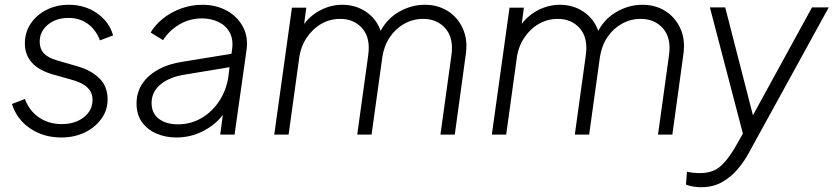

<svg xmlns="http://www.w3.org/2000/svg" viewBox="-20 -563 3486 803"><path d="M236 12Q162 12 106 -26Q50 -64 30 -128L84 -149Q103 -99 143.5 -71.5Q184 -44 238 -44Q294 -44 330.5 -72.5Q367 -101 367 -146Q367 -205 285 -228L204 -251Q84 -284 84 -382Q84 -427 108 -463.5Q132 -500 174 -521.5Q216 -543 268 -543Q335 -543 386 -507.5Q437 -472 453 -415L398 -394Q381 -439 347 -463.5Q313 -488 267 -488Q214 -488 180 -459.5Q146 -431 146 -389Q146 -359 163.5 -340Q181 -321 220 -310L306 -285Q361 -269 395.5 -235.5Q430 -202 430 -147Q430 -102 404 -66Q378 -30 334.5 -9Q291 12 236 12Z M717 12Q672 12 634 -4.5Q596 -21 573.5 -52.5Q551 -84 551 -130Q551 -198 602 -244Q653 -290 739 -304L948 -338L951 -358Q956 -399 940.5 -427.5Q925 -456 894 -471Q863 -486 825 -486Q773 -486 730 -460.5Q687 -435 662 -395L610 -427Q628 -458 660.5 -484.5Q693 -511 736 -527Q779 -543 827 -543Q883 -543 927.5 -519Q972 -495 995.5 -452Q1019 -409 1011 -353L961 0H901L912 -83Q882 -42 830 -15Q778 12 717 12ZM614 -132Q614 -89 644.5 -66Q675 -43 724 -43Q779 -43 824 -70Q869 -97 898 -142Q927 -187 935 -242L940 -282L753 -251Q689 -241 651.5 -210Q614 -179 614 -132Z M1127 0 1201 -531H1261L1252 -463Q1280 -500 1322.5 -521.5Q1365 -543 1412 -543Q1467 -543 1510.5 -514Q1554 -485 1572 -434Q1600 -486 1650.5 -514.5Q1701 -543 1757 -543Q1811 -543 1852.5 -517Q1894 -491 1915.5 -444Q1937 -397 1928 -335L1882 0H1822L1868 -332Q1878 -404 1843 -444Q1808 -484 1750 -484Q1707 -484 1670.5 -463.5Q1634 -443 1610 -407Q1586 -371 1579 -324L1534 0H1474L1520 -332Q1530 -404 1495.5 -444Q1461 -484 1403 -484Q1359 -484 1322.5 -462.5Q1286 -441 1261.5 -403.5Q1237 -366 1231 -318L1187 0Z M2037 0 2111 -531H2171L2162 -463Q2190 -500 2232.5 -521.5Q2275 -543 2322 -543Q2377 -543 2420.5 -514Q2464 -485 2482 -434Q2510 -486 2560.5 -514.5Q2611 -543 2667 -543Q2721 -543 2762.5 -517Q2804 -491 2825.5 -444Q2847 -397 2838 -335L2792 0H2732L2778 -332Q2788 -404 2753 -444Q2718 -484 2660 -484Q2617 -484 2580.5 -463.5Q2544 -443 2520 -407Q2496 -371 2489 -324L2444 0H2384L2430 -332Q2440 -404 2405.5 -444Q2371 -484 2313 -484Q2269 -484 2232.5 -462.5Q2196 -441 2171.5 -403.5Q2147 -366 2141 -318L2097 0Z M2912 220Q2897 220 2880.5 217.5Q2864 215 2849 209L2853 155Q2865 158 2879.5 159.5Q2894 161 2907 161Q2957 161 2988 136.5Q3019 112 3051 59L3087 -4L2949 -532H3013L3129 -81L3376 -532H3446L3112 76Q3094 110 3066.5 143Q3039 176 3001 198Q2963 220 2912 220Z"/></svg>

Font: Plus Jakarta Sans Light
Style: Italic
Weight: 300
Italic angle: -8°
Designer: Gumpita Rahayu
Foundry: Tokotype
Version: Version 2.071; ttfautohint (v1.8.4.7-5d5b);gftools[0.9.29]